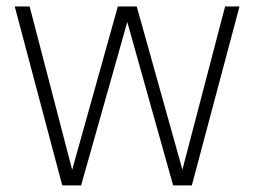

<svg xmlns="http://www.w3.org/2000/svg" viewBox="-20 -560 768 580"><path d="M660 -540.5H703.5L559.5 0H503L364.5 -493.5L225 0H168L24.5 -540.5H69.5L198 -47L336 -540.5H393L531 -47.5Z"/></svg>

Font: Encode Sans Condensed ExLight
Style: Regular
Weight: 275
Width: 3
Designer: Multiple Designers
Foundry: Impallari Type
Version: Version 2.000